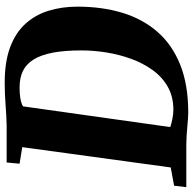

<svg xmlns="http://www.w3.org/2000/svg" viewBox="-32 -768 799 794"><g transform="rotate(-90 367.0 -371.5)"><path d="M91.5 -743H245.5Q286 -744 330.5 -747.5Q375 -751 418.5 -751Q506.5 -751.5 567.5 -728.8Q628.5 -706 665.5 -665Q702.5 -624 719.2 -569Q736 -514 736 -450Q736 -349 710.8 -265.2Q685.5 -181.5 632.5 -120.2Q579.5 -59 496.5 -25.5Q413.5 8 297.5 8Q287.5 8 271.8 6.8Q256 5.5 237.8 4Q219.5 2.5 201.2 1.2Q183 0 167 0H-10.5L-4.5 -50.5L71 -64.5L155 -678.5L86.5 -689.5ZM233 -31 222.5 -75.5Q219.5 -73 234.5 -67.5Q249.5 -62 271 -57.8Q292.5 -53.5 309.5 -53.5Q363.5 -53.5 404.2 -76.5Q445 -99.5 473.5 -139Q502 -178.5 520 -227.8Q538 -277 546.5 -330.2Q555 -383.5 555 -433.5Q555 -503 545.8 -551.8Q536.5 -600.5 517.8 -631Q499 -661.5 470.5 -675.5Q442 -689.5 402.5 -689.5Q377.5 -689.5 361 -687Q344.5 -684.5 334.5 -680.5Q324.5 -676.5 318 -672L327 -699Z"/></g></svg>

Font: Merriweather 20pt Black
Style: Italic
Weight: 900
Italic angle: -7.8°
Version: Version 2.101